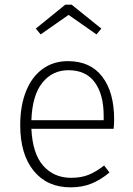

<svg xmlns="http://www.w3.org/2000/svg" viewBox="-20 -795 571 826"><path d="M469 -241H115Q120 -134 166 -82Q212 -30 286 -30Q328 -30 360 -42.5Q392 -55 428 -83L451 -53Q413 -21 373 -5Q333 11 284 11Q183 11 125 -60Q67 -131 67 -257Q67 -340 92 -402.5Q117 -465 163.5 -498.5Q210 -532 272 -532Q369 -532 420 -465Q471 -398 471 -282Q471 -261 469 -241ZM426 -297Q426 -388 388 -440.5Q350 -493 274 -493Q206 -493 162.5 -439.5Q119 -386 115 -278H426ZM134 -672 261 -775H288L416 -672L395 -647L275 -731L155 -647Z"/></svg>

Font: FiraGO ExtraLight
Style: Regular
Weight: 200
Designer: bBox Type
Foundry: bBox Type GmbH
Version: Version 1.001